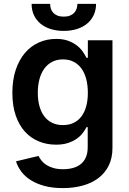

<svg xmlns="http://www.w3.org/2000/svg" viewBox="-20 -753 665 989"><path d="M303.3 215.9Q251.1 215.9 210.2 205.1Q169.4 194.2 139.6 175.6Q109.7 157 90.6 131.9Q71.4 106.9 62.5 78.1L178.3 50.1Q184.3 62.1 193.9 74.4Q203.5 86.6 218.6 96.4Q233.7 106.2 255 112.4Q276.3 118.6 305.4 118.6Q332.7 118.6 356 112.2Q379.3 105.8 396.1 92.2Q413 78.5 422.4 57Q431.8 35.5 431.8 5.3V-98H425.4Q418 -83.1 405.7 -67.1Q393.5 -51.1 374.6 -38Q355.8 -24.9 329.7 -16.3Q303.6 -7.8 268.5 -7.8Q221.2 -7.8 180.2 -24.5Q139.2 -41.2 108.8 -74.4Q78.5 -107.6 61.1 -157.7Q43.7 -207.7 43.7 -274.5Q43.7 -341.6 61.1 -393.5Q78.5 -445.3 108.8 -480.6Q139.2 -516 180.4 -534.3Q221.6 -552.6 268.8 -552.6Q305 -552.6 331.1 -543Q357.2 -533.4 375.9 -518.8Q394.5 -504.3 406.2 -487.2Q418 -470.2 425.4 -455.3H432.5V-545.5H559.3V8.9Q559.3 61.1 540 100Q520.6 138.8 486.5 164.6Q452.4 190.3 405.5 203.1Q358.7 215.9 303.3 215.9ZM304.3 -108.7Q335.2 -108.7 359 -120Q382.8 -131.4 399.1 -152.9Q415.5 -174.4 424 -205.3Q432.5 -236.2 432.5 -275.2Q432.5 -313.9 424.2 -345.7Q415.8 -377.5 399.5 -400Q383.2 -422.6 359.2 -434.8Q335.2 -447.1 304.3 -447.1Q272.4 -447.1 248 -434.1Q223.7 -421.2 207.4 -398.3Q191.1 -375.4 182.9 -343.9Q174.7 -312.5 174.7 -275.2Q174.7 -237.6 183.1 -206.9Q191.4 -176.1 207.7 -154.3Q224.1 -132.5 248.2 -120.6Q272.4 -108.7 304.3 -108.7ZM474.8 -733Q474.8 -701.7 463.1 -676.1Q451.3 -650.6 429.9 -632.3Q408.4 -614 377.5 -603.9Q346.6 -593.8 308.2 -593.8Q270.2 -593.8 239.5 -603.9Q208.8 -614 187.3 -632.3Q165.8 -650.6 154.3 -676.1Q142.8 -701.7 142.8 -733H238.3Q238.3 -720.2 242 -708.3Q245.7 -696.4 254.1 -687.3Q262.4 -678.3 275.7 -672.8Q289.1 -667.3 308.2 -667.3Q327.1 -667.3 340.4 -672.6Q353.7 -677.9 362 -687Q370.4 -696 374.5 -707.9Q378.6 -719.8 378.6 -733Z"/></svg>

Font: Interop SemBd
Style: Regular
Weight: 600
Designer: Rasmus Andersson, Google, Jang Haemin
Foundry: jhaemin
Version: Version 1.008